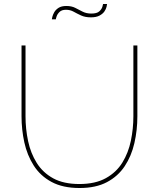

<svg xmlns="http://www.w3.org/2000/svg" viewBox="-20 -938 796 963"><path d="M379 5Q295 5 238.5 -25.5Q182 -56 149 -108Q116 -160 102 -224Q88 -288 88 -355V-710H108V-355Q108 -291 121 -230Q134 -169 164.5 -120.5Q195 -72 247 -43.5Q299 -15 378 -15Q458 -15 511 -44.5Q564 -74 594 -123Q624 -172 636.5 -232.5Q649 -293 649 -355V-710H669V-355Q669 -285 654 -220Q639 -155 605.5 -104.5Q572 -54 516.5 -24.5Q461 5 379 5ZM436 -851Q407 -851 386.5 -860.5Q366 -870 349 -879.5Q332 -889 311 -889Q290 -889 279 -878.5Q268 -868 264 -856Q260 -844 260 -841H240Q240 -843 242.5 -853.5Q245 -864 252 -876.5Q259 -889 273.5 -898.5Q288 -908 313 -908Q339 -908 357.5 -898.5Q376 -889 394.5 -879.5Q413 -870 438 -870Q466 -870 478 -881Q490 -892 493.5 -904Q497 -916 497 -918H517Q517 -915 514.5 -904Q512 -893 504 -881Q496 -869 479.5 -860Q463 -851 436 -851Z"/></svg>

Font: Raleway Thin Thin
Style: Regular
Weight: 250
Version: Version 4.026